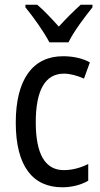

<svg xmlns="http://www.w3.org/2000/svg" viewBox="-20 -786 427 816"><path d="M190 -606H271C293 -652 341 -715 373 -755V-766H323C289 -735 265 -711 230 -673C199 -707 166 -743 138 -766H88V-755C124 -711 167 -650 190 -606ZM245 10C284 10 325 0 355 -18V-89C323 -73 288 -63 251 -63C172 -63 132 -131 132 -266C132 -403 172 -473 252 -473C279 -473 310 -464 337 -452L362 -521C333 -537 294 -547 248 -547C119 -547 47 -448 47 -265C47 -80 119 10 245 10Z"/></svg>

Font: Noto Sans Gujarati UI Condensed
Style: Regular
Weight: 400
Width: 3
Designer: Jelle Bosma - Monotype Design Team, Universal Thirst
Foundry: Monotype Imaging Inc.
Version: Version 2.106